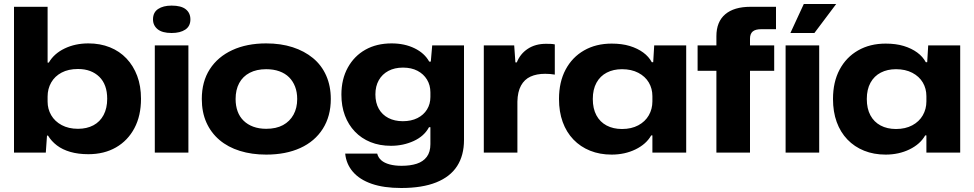

<svg xmlns="http://www.w3.org/2000/svg" viewBox="-20 -763 4870 960"><path d="M422 8Q371 8 331.5 -3.5Q292 -15 264.5 -36Q237 -57 220 -85H215L209 0H50V-729H218V-450H224Q250 -495 303 -520.5Q356 -546 422 -546Q481 -546 529.5 -526.5Q578 -507 612.5 -470.5Q647 -434 666 -383.5Q685 -333 685 -269Q685 -184 652 -122Q619 -60 560 -26Q501 8 422 8ZM370 -119Q414 -119 447 -136.5Q480 -154 498 -188Q516 -222 516 -269Q516 -305 506 -332.5Q496 -360 476.5 -379Q457 -398 430.5 -408Q404 -418 370 -418Q322 -418 288 -400Q254 -382 236 -350.5Q218 -319 218 -280V-255Q218 -218 236 -187Q254 -156 288.5 -137.5Q323 -119 370 -119Z M754 0V-536H922V0ZM838 -598Q791 -598 768 -617Q745 -636 745 -666Q745 -701 770.5 -718Q796 -735 838 -735Q886 -735 909 -716.5Q932 -698 932 -666Q932 -632 906.5 -615Q881 -598 838 -598Z M1311 10Q1239 10 1179.5 -8.5Q1120 -27 1077.5 -63Q1035 -99 1012 -150.5Q989 -202 989 -268Q989 -355 1029 -417Q1069 -479 1141.5 -512.5Q1214 -546 1311 -546Q1384 -546 1443 -527Q1502 -508 1545 -472.5Q1588 -437 1611 -385Q1634 -333 1634 -268Q1634 -182 1594 -119Q1554 -56 1481.5 -23Q1409 10 1311 10ZM1311 -119Q1361 -119 1395 -137.5Q1429 -156 1447.5 -189.5Q1466 -223 1466 -268Q1466 -302 1455.5 -329.5Q1445 -357 1425.5 -376.5Q1406 -396 1377 -406.5Q1348 -417 1311 -417Q1263 -417 1228.5 -399Q1194 -381 1176 -347.5Q1158 -314 1158 -268Q1158 -234 1168 -206.5Q1178 -179 1198 -159.5Q1218 -140 1246.5 -129.5Q1275 -119 1311 -119Z M1986 177Q1899 177 1838.5 156Q1778 135 1744.5 96Q1711 57 1706 5H1866Q1871 25 1886.5 38.5Q1902 52 1928 59Q1954 66 1988 66Q2032 66 2064 55.5Q2096 45 2114 21Q2132 -3 2132 -42V-127H2125Q2101 -82 2048.5 -58Q1996 -34 1935 -34Q1878 -34 1832.5 -52.5Q1787 -71 1754.5 -105Q1722 -139 1704.5 -185.5Q1687 -232 1687 -290Q1687 -367 1719 -425Q1751 -483 1807 -514.5Q1863 -546 1938 -546Q2003 -546 2053 -521.5Q2103 -497 2126 -455H2134L2141 -536H2300V-63Q2300 14 2265.5 67.5Q2231 121 2161 149Q2091 177 1986 177ZM1994 -157Q2036 -157 2067 -172.5Q2098 -188 2115 -215.5Q2132 -243 2132 -278V-301Q2132 -337 2115 -365Q2098 -393 2067.5 -409Q2037 -425 1995 -425Q1953 -425 1922 -408.5Q1891 -392 1874 -362Q1857 -332 1857 -291Q1857 -249 1874 -219Q1891 -189 1922 -173Q1953 -157 1994 -157Z M2399 0V-536H2551L2557 -451H2564Q2581 -494 2619 -519Q2657 -544 2710 -544Q2723 -544 2734 -543.5Q2745 -543 2754 -541V-390Q2743 -392 2730.5 -393Q2718 -394 2706 -394Q2663 -394 2632.5 -380Q2602 -366 2585 -335Q2568 -304 2567 -255V0Z M3038 10Q2979 10 2930.5 -9.5Q2882 -29 2847 -65.5Q2812 -102 2793.5 -153Q2775 -204 2775 -268Q2775 -353 2808 -415Q2841 -477 2900.5 -511Q2960 -545 3038 -545Q3090 -545 3129 -533Q3168 -521 3196 -500.5Q3224 -480 3239 -452H3246L3251 -536H3411V0H3242V-86H3236Q3211 -42 3157.5 -16Q3104 10 3038 10ZM3090 -118Q3137 -118 3171.5 -136.5Q3206 -155 3224 -186.5Q3242 -218 3242 -256V-282Q3242 -320 3224 -350.5Q3206 -381 3171.5 -399Q3137 -417 3090 -417Q3047 -417 3014 -400Q2981 -383 2962.5 -349.5Q2944 -316 2944 -268Q2944 -220 2962 -186.5Q2980 -153 3013 -135.5Q3046 -118 3090 -118Z M3562 0V-409H3468V-536H3562V-582Q3562 -654 3606 -691.5Q3650 -729 3732 -729H3860V-617H3786Q3757 -617 3743.5 -605.5Q3730 -594 3730 -569V-536H3851V-409H3730V0Z M3908 0V-536H4076V0ZM3932 -598 3999 -743H4161L4052 -598Z M4408 10Q4349 10 4300.5 -9.5Q4252 -29 4217 -65.5Q4182 -102 4163.5 -153Q4145 -204 4145 -268Q4145 -353 4178 -415Q4211 -477 4270.5 -511Q4330 -545 4408 -545Q4460 -545 4499 -533Q4538 -521 4566 -500.5Q4594 -480 4609 -452H4616L4621 -536H4781V0H4612V-86H4606Q4581 -42 4527.5 -16Q4474 10 4408 10ZM4460 -118Q4507 -118 4541.5 -136.5Q4576 -155 4594 -186.5Q4612 -218 4612 -256V-282Q4612 -320 4594 -350.5Q4576 -381 4541.5 -399Q4507 -417 4460 -417Q4417 -417 4384 -400Q4351 -383 4332.5 -349.5Q4314 -316 4314 -268Q4314 -220 4332 -186.5Q4350 -153 4383 -135.5Q4416 -118 4460 -118Z"/></svg>

Font: Mona Sans Expanded
Style: Bold
Weight: 700
Width: 7
Designer: Deni Anggara
Foundry: GitHub
Version: Version 2.000